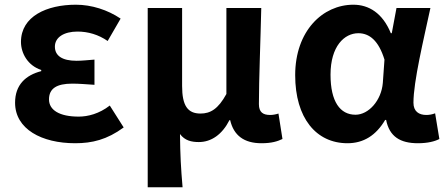

<svg xmlns="http://www.w3.org/2000/svg" viewBox="-20 -594 1893 815"><path d="M299 14C371 14 434 -1 505 -53L446 -146C401 -111 353 -99 314 -99C232 -99 188 -127 188 -172C188 -218 220 -239 287 -239C317 -239 349 -236 381 -234V-341C355 -339 328 -336 305 -336C243 -336 213 -358 213 -396C213 -436 252 -460 309 -460C354 -460 398 -447 437 -420L492 -515C437 -552 369 -574 302 -574C179 -574 69 -525 69 -416C69 -369 97 -316 155 -297V-292C89 -275 44 -234 44 -158C44 -46 157 14 299 14Z M607 201H755C748 120 745 66 744 -25C765 3 793 9 824 9C877 9 923 -23 954 -84H957C972 -19 1016 14 1090 14C1133 14 1158 6 1179 -4L1162 -112C1150 -108 1137 -106 1127 -106C1097 -106 1079 -117 1079 -152C1079 -257 1086 -423 1089 -560H941V-195C906 -131 873 -112 831 -112C777 -112 753 -145 753 -229V-560H607Z M1455 14C1523 14 1576 -19 1615 -85H1619C1633 -14 1679 14 1754 14C1796 14 1826 6 1845 -4L1827 -113C1814 -108 1801 -106 1790 -106C1758 -106 1735 -121 1735 -158C1735 -248 1778 -425 1807 -560H1663L1643 -453H1639C1604 -539 1545 -574 1480 -574C1350 -574 1233 -463 1233 -275C1233 -93 1322 14 1455 14ZM1489 -107C1424 -107 1383 -162 1383 -277C1383 -398 1442 -453 1501 -453C1548 -453 1587 -422 1612 -341L1605 -242C1599 -168 1545 -107 1489 -107Z"/></svg>

Font: Noto Sans Japanese Bold
Style: Bold
Weight: 700
Designer: Ryoko NISHIZUKA (kana & ideographs); Paul D. Hunt (Latin, Greek & Cyrillic); Wenlong ZHANG (bopomofo); Sandoll Communica
Foundry: Adobe Systems Incorporated
Version: Version 1.000;PS 1;hotconv 1.0.78;makeotf.lib2.5.61930